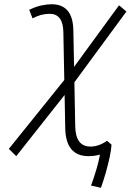

<svg xmlns="http://www.w3.org/2000/svg" viewBox="-20 -723 626 901"><path d="M453.6 158.2 407.2 147.9Q421.9 107.9 432.6 71Q443.4 34.2 449.2 2.4Q423.8 9.8 395.5 9.8Q288.6 9.8 286.1 -121.6L283.2 -277.3L56.2 9.8L21.5 -24.4L281.7 -347.7L277.3 -572.3Q275.9 -658.2 212.9 -658.2Q171.9 -658.2 132.8 -636.7L117.2 -676.8Q147.5 -691.9 174.3 -697.5Q201.2 -703.1 222.2 -703.1Q321.8 -703.1 324.2 -581.5L327.6 -409.2L538.6 -698.2L573.2 -668.9L329.1 -336.9L333 -130.9Q334.5 -35.2 404.8 -35.2Q443.4 -35.2 482.4 -62.5L503.4 -43.9Q502 -19.5 494.4 15.6Q486.8 50.8 476.1 88.4Q465.3 126 453.6 158.2Z"/></svg>

Font: Cascadia Mono NF ExtraLight
Style: Italic
Weight: 200
Italic angle: -10°
Monospace: yes
Designer: Aaron Bell
Foundry: Saja Typeworks
Version: Version 2404.023; ttfautohint (v1.8.4)